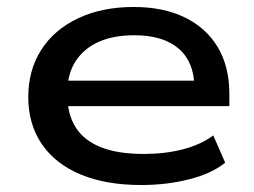

<svg xmlns="http://www.w3.org/2000/svg" viewBox="-20 -521 728 550"><path d="M384 9Q284 9 211.5 -21Q139 -51 100 -108Q61 -165 61 -243Q61 -320 98 -378Q135 -436 203.5 -468.5Q272 -501 363 -501Q448 -501 509.5 -471Q571 -441 604 -385.5Q637 -330 637 -252V-217H149V-290H560L537 -271Q536 -344 491.5 -382Q447 -420 365 -420Q305 -420 262.5 -401Q220 -382 196.5 -345.5Q173 -309 173 -258V-249Q173 -194 196.5 -156.5Q220 -119 268.5 -99.5Q317 -80 392 -80Q452 -80 503 -93Q554 -106 591 -133L625 -55Q587 -24 522.5 -7.5Q458 9 384 9Z"/></svg>

Font: Nunito Sans 10pt Expanded SemiBold
Style: Regular
Weight: 600
Width: 7
Designer: Vernon Adams
Foundry: Vernon Adams
Version: Version 3.101;gftools[0.9.27]